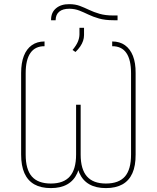

<svg xmlns="http://www.w3.org/2000/svg" viewBox="-20 -916 771 945"><path d="M538.1 -839.8H558.6V-816.4H539.1Q496.6 -816.4 467 -825Q437.5 -833.5 414.8 -844.5Q392.1 -855.5 370.4 -864Q348.6 -872.6 321.3 -873Q288.6 -873 271.5 -858.6Q254.4 -844.2 253.9 -818.4V-816.4H231.4V-819.3Q231.4 -855 256.1 -875.5Q280.8 -896 321.3 -895.5Q350.1 -895.5 372.8 -887Q395.5 -878.4 418.5 -867.4Q441.4 -856.4 470 -848.1Q498.5 -839.8 538.1 -839.8ZM351.6 -660.2 336.9 -669.9Q355.5 -692.4 363 -710.2Q370.6 -728 371.1 -746.1V-779.3H393.6V-743.2Q393.6 -729 388.9 -715.1Q384.3 -701.2 375 -687.5Q365.7 -673.8 351.6 -660.2ZM199.2 -711.9V-688.5Q153.3 -689 129.9 -655.5Q106.4 -622.1 106.4 -555.7V-155.3Q106.4 -82 136.7 -47.4Q167 -12.7 230.5 -12.7Q293.5 -12.7 324 -47.9Q354.5 -83 354.5 -155.3V-400.4H377V-155.3Q377 -101.1 360.4 -64.2Q343.8 -27.3 311.3 -8.8Q278.8 9.8 230.5 9.8Q181.6 9.8 149.2 -8.5Q116.7 -26.9 100.3 -63.5Q84 -100.1 84 -155.3V-556.6Q84 -606.4 97.4 -640.9Q110.8 -675.3 136.7 -693.6Q162.6 -711.9 199.2 -711.9ZM532.2 -688.5V-711.9Q569.3 -711.9 595 -693.6Q620.6 -675.3 634.3 -640.9Q647.9 -606.4 647.5 -556.6V-155.3Q647.9 -100.1 631.6 -63.5Q615.2 -26.9 582.5 -8.5Q549.8 9.8 501 9.8Q452.6 9.8 419.9 -8.8Q387.2 -27.3 370.8 -64.2Q354.5 -101.1 354.5 -155.3V-400.4H377V-155.3Q377 -83 407.7 -47.9Q438.5 -12.7 501 -12.7Q564.9 -12.7 595 -47.4Q625 -82 625 -155.3V-555.7Q625 -622.1 601.8 -655.5Q578.6 -689 532.2 -688.5Z"/></svg>

Font: Inter Tight Thin
Style: Regular
Weight: 250
Designer: Rasmus Andersson
Foundry: rsms
Version: Version 3.004